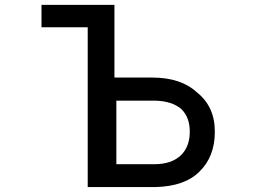

<svg xmlns="http://www.w3.org/2000/svg" viewBox="-20 -759 1040 779"><path d="M148.4 -648.4V-739.3H444.3V-444.3H597.7Q713.9 -444.3 778.3 -384.8Q852.5 -326.2 851.6 -223.6Q851.6 -124 790 -63.5Q730.5 -2.9 610.4 0H335.9V-648.4ZM610.4 -350.6H452.1V-92.8H606.4Q675.8 -92.8 713.9 -128.9Q750 -164.1 750 -224.6Q750 -283.2 715.8 -316.4Q678.7 -348.6 610.4 -350.6Z"/></svg>

Font: RobotoJAA
Style: Medium
Weight: 500
Version: Version 2.05; 2016-11-05